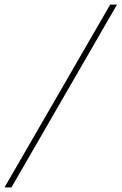

<svg xmlns="http://www.w3.org/2000/svg" viewBox="-34 -750 532 840"><path d="M478 -730 16.1 69.8H-14.2L448.2 -730Z"/></svg>

Font: Human Sans ExtraLight
Style: Italic
Weight: 200
Italic angle: -8°
Designer: Tim Radville
Foundry: Continuum
Version: Version 1.000;FEAKit 1.0